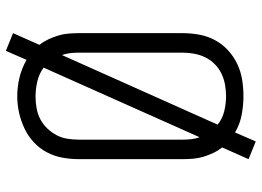

<svg xmlns="http://www.w3.org/2000/svg" viewBox="-136 -688 873 640"><g transform="rotate(-90 300.0 -367.5)"><path d="M149 49 90 25 129 -63Q118 -77 110.5 -93Q103 -109 98 -125.5Q93 -142 91.5 -159.5Q90 -177 90 -195V-540Q90 -568 95 -595.5Q100 -623 113 -647.5Q126 -672 146.5 -691Q167 -710 192.5 -722Q218 -734 245 -740Q272 -746 300 -746Q331 -746 362 -738.5Q393 -731 421 -715L451 -784L510 -760L471 -672Q482 -658 489.5 -642Q497 -626 502 -609.5Q507 -593 508.5 -575.5Q510 -558 510 -540V-195Q510 -167 505 -139.5Q500 -112 487 -87.5Q474 -63 453.5 -44Q433 -25 408 -13Q383 -1 355.5 3.5Q328 8 300 8Q269 8 237.5 2Q206 -4 179 -20ZM163 -138 395 -658Q375 -673 349.5 -679Q324 -685 298 -685Q279 -685 259.5 -681.5Q240 -678 223 -669Q206 -660 192.5 -646Q179 -632 170 -615Q161 -598 158 -578.5Q155 -559 155 -540V-195Q155 -181 156.5 -166.5Q158 -152 163 -138ZM300 -50Q319 -50 338.5 -53.5Q358 -57 375.5 -65.5Q393 -74 407 -88Q421 -102 429.5 -119.5Q438 -137 441.5 -156.5Q445 -176 445 -195V-540Q445 -554 443.5 -568.5Q442 -583 437 -597L205 -78Q225 -62 250 -56Q275 -50 300 -50Z"/></g></svg>

Font: Iosevka Slab Light Extended
Style: Regular
Weight: 300
Width: 7
Monospace: yes
Designer: Belleve Invis
Foundry: Belleve Invis
Version: Version 11.1.0; ttfautohint (v1.8.3)